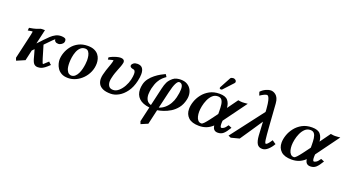

<svg xmlns="http://www.w3.org/2000/svg" viewBox="-60 -1407 4282 2353"><g transform="rotate(20 2081.0 -230.5)"><path d="M587 -390Q584 -373 563 -358Q542 -343 520 -343Q495 -343 481.5 -354.5Q468 -366 468 -379Q468 -383 469 -385Q462 -381 445 -364Q428 -347 397 -315L355 -272Q367 -232 379 -192Q391 -152 403 -111Q422 -46 431 -46Q431 -46 491 -101Q491 -101 498.5 -93.5Q506 -86 514.5 -78Q523 -70 527 -70Q493 -37 468.5 -19Q444 -1 423.5 5.5Q403 12 380 12Q355 12 336.5 -3Q318 -18 304 -64Q294 -99 288 -123Q282 -147 271 -183L244 -155L213 -18L106 28L93 -6L169 -337Q175 -366 175 -372Q175 -378 172 -378Q165 -378 153 -376Q141 -374 114 -369L117 -405Q178 -415 205 -424Q232 -433 243 -438Q254 -445 274 -445H311L268 -256Q285 -275 301 -290.5Q317 -306 333 -325Q364 -358 393 -385Q422 -412 454 -428.5Q486 -445 525 -445Q552 -445 570.5 -437.5Q589 -430 589 -406Q589 -402 589 -398.5Q589 -395 587 -390Z M602 -165Q602 -210 619 -258.5Q636 -307 669.5 -349.5Q703 -392 754 -418Q805 -444 872 -444Q924 -444 958 -428.5Q992 -413 1011.5 -388.5Q1031 -364 1039 -335Q1047 -306 1047 -279Q1047 -220 1024.5 -167.5Q1002 -115 963 -75Q924 -35 875.5 -12.5Q827 10 776 10Q722 10 688 -9.5Q654 -29 635.5 -57.5Q617 -86 609.5 -115.5Q602 -145 602 -165ZM728 -173Q728 -112 741.5 -81.5Q755 -51 772.5 -41.5Q790 -32 801 -32Q830 -32 851 -50.5Q872 -69 886 -98Q900 -127 908 -160Q916 -193 919.5 -223Q923 -253 923 -272Q923 -303 917 -332.5Q911 -362 896 -382Q881 -402 853 -402Q817 -402 792.5 -379Q768 -356 754 -320Q740 -284 734 -245Q728 -206 728 -173Z M1593 -250Q1573 -163 1530.5 -104.5Q1488 -46 1435.5 -17Q1383 12 1332 12Q1267 12 1228.5 -6Q1190 -24 1173.5 -54Q1157 -84 1157 -121Q1157 -135 1159 -148.5Q1161 -162 1164 -175Q1172 -209 1181.5 -237.5Q1191 -266 1200 -291Q1207 -310 1213 -327.5Q1219 -345 1223 -361Q1229 -386 1225 -386Q1222 -386 1205.5 -382Q1189 -378 1174 -374Q1159 -370 1159 -370L1156 -397Q1170 -407 1195 -418Q1220 -429 1249 -437Q1278 -445 1301 -445Q1324 -445 1337.5 -435Q1351 -425 1351 -406Q1351 -403 1351 -400Q1351 -397 1350 -394Q1345 -369 1336 -345.5Q1327 -322 1317 -297Q1307 -272 1296.5 -242.5Q1286 -213 1277 -172Q1271 -148 1271 -125Q1271 -91 1288 -66.5Q1305 -42 1345 -42Q1382 -42 1416 -71.5Q1450 -101 1475 -146Q1500 -191 1511 -238Q1516 -262 1518.5 -280Q1521 -298 1521 -312Q1521 -338 1514 -350Q1507 -362 1497 -364Q1490 -365 1478 -368Q1466 -371 1456.5 -378Q1447 -385 1447 -397Q1447 -402 1448 -405Q1452 -419 1470 -432Q1488 -445 1519 -445Q1564 -445 1584.5 -418Q1605 -391 1605 -341Q1605 -303 1593 -250Z M1805 237 1792 203 1837 8Q1746 -2 1699.5 -46.5Q1653 -91 1653 -164Q1653 -179 1655 -195.5Q1657 -212 1661 -229Q1671 -272 1698 -307.5Q1725 -343 1760 -370.5Q1795 -398 1829 -417Q1863 -436 1886 -446L1907 -414Q1887 -401 1863 -379Q1839 -357 1817.5 -319.5Q1796 -282 1781 -220Q1777 -199 1774 -179.5Q1771 -160 1771 -141Q1771 -98 1788 -68Q1805 -38 1845 -27L1899 -261Q1911 -314 1928 -348.5Q1945 -383 1985 -416Q2006 -433 2032.5 -439Q2059 -445 2084 -445Q2137 -445 2172 -423Q2207 -401 2224.5 -365.5Q2242 -330 2242 -288Q2242 -263 2236 -239Q2221 -172 2185 -126.5Q2149 -81 2103.5 -53.5Q2058 -26 2014 -12Q1970 2 1938 7L1894 199ZM2110 -224Q2126 -291 2126 -333Q2126 -374 2112.5 -392Q2099 -410 2076 -410Q2057 -410 2036.5 -370.5Q2016 -331 1997 -248L1946 -30Q1986 -42 2019.5 -70.5Q2053 -99 2076.5 -139.5Q2100 -180 2110 -224Z M2683 -682Q2697 -682 2710.5 -672.5Q2724 -663 2724 -649V-645Q2722 -635 2715 -628L2602 -506Q2598 -502 2592.5 -500.5Q2587 -499 2584 -499Q2579 -499 2572.5 -503Q2566 -507 2566 -512Q2566 -518 2569 -524L2646 -667Q2651 -675 2663 -678.5Q2675 -682 2683 -682ZM2590 -445Q2667 -445 2698 -408.5Q2729 -372 2733 -312L2831 -448Q2854 -444 2866 -443Q2878 -442 2887 -442Q2898 -442 2915.5 -443.5Q2933 -445 2955 -447L2736 -147Q2735 -138 2734.5 -129Q2734 -120 2734 -112Q2734 -59 2751 -59Q2762 -59 2780.5 -70Q2799 -81 2825 -120L2868 -102Q2832 -41 2802.5 -14.5Q2773 12 2729 12Q2667 12 2660 -57Q2620 -20 2577 -4Q2534 12 2485 12Q2391 12 2345.5 -30.5Q2300 -73 2300 -143Q2300 -188 2317.5 -240Q2335 -292 2371 -338.5Q2407 -385 2461.5 -415Q2516 -445 2590 -445ZM2658 -206V-241Q2658 -290 2653 -327.5Q2648 -365 2631.5 -386.5Q2615 -408 2581 -408Q2540 -408 2511 -380.5Q2482 -353 2463.5 -311.5Q2445 -270 2436.5 -227Q2428 -184 2428 -152Q2428 -120 2435 -91Q2442 -62 2458.5 -44Q2475 -26 2502 -26Q2515 -26 2536.5 -49Q2558 -72 2585 -107.5Q2612 -143 2639 -180Z M3435 -104 3444 -100Q3419 -54 3383 -21Q3347 12 3309 12Q3262 12 3241 -22.5Q3220 -57 3215 -127L3205 -305Q3156 -232 3107 -159Q3058 -86 3008 -13L2901 15L2867 0L3194 -428Q3194 -439 3193 -451.5Q3192 -464 3191 -476Q3186 -538 3177.5 -571.5Q3169 -605 3159.5 -617.5Q3150 -630 3141 -630Q3127 -630 3104 -619Q3081 -608 3053 -589L3038 -634Q3065 -664 3102 -681Q3139 -698 3170 -698Q3181 -698 3197 -693Q3213 -688 3230.5 -674.5Q3248 -661 3260.5 -635Q3273 -609 3276 -567L3297 -270Q3305 -158 3311.5 -110Q3318 -62 3330 -62Q3338 -62 3352.5 -75.5Q3367 -89 3395 -132Z M3797 -445Q3874 -445 3905 -408.5Q3936 -372 3940 -312L4038 -448Q4061 -444 4073 -443Q4085 -442 4094 -442Q4105 -442 4122.5 -443.5Q4140 -445 4162 -447L3943 -147Q3942 -138 3941.5 -129Q3941 -120 3941 -112Q3941 -59 3958 -59Q3969 -59 3987.5 -70Q4006 -81 4032 -120L4075 -102Q4039 -41 4009.5 -14.5Q3980 12 3936 12Q3874 12 3867 -57Q3827 -20 3784 -4Q3741 12 3692 12Q3598 12 3552.5 -30.5Q3507 -73 3507 -143Q3507 -188 3524.5 -240Q3542 -292 3578 -338.5Q3614 -385 3668.5 -415Q3723 -445 3797 -445ZM3865 -206V-241Q3865 -290 3860 -327.5Q3855 -365 3838.5 -386.5Q3822 -408 3788 -408Q3747 -408 3718 -380.5Q3689 -353 3670.5 -311.5Q3652 -270 3643.5 -227Q3635 -184 3635 -152Q3635 -120 3642 -91Q3649 -62 3665.5 -44Q3682 -26 3709 -26Q3722 -26 3743.5 -49Q3765 -72 3792 -107.5Q3819 -143 3846 -180Z"/></g></svg>

Font: Libertinus Serif SemiBold
Style: Italic
Weight: 600
Italic angle: -11.5°
Designer: Philipp H. Poll, Khaled Hosny
Foundry: Caleb Maclennan
Version: Version 7.051;RELEASE